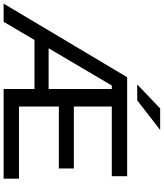

<svg xmlns="http://www.w3.org/2000/svg" viewBox="59 -988 927 1088"><g transform="rotate(90 523.0 -443.5)"><path d="M715 -887 547 -757H457L593 -887ZM582 -87H991V0H483V-175H205L102 0H-1L416 -700H977V-613H582V-398H933V-313H582ZM252 -255H483V-613H463Z"/></g></svg>

Font: Montserrat
Style: Regular
Weight: 500
Designer: Julieta Ulanovsky
Foundry: Julieta Ulanovsky
Version: Version 7.200;PS 007.200;hotconv 1.0.88;makeotf.lib2.5.64775